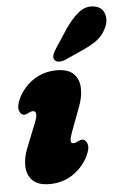

<svg xmlns="http://www.w3.org/2000/svg" viewBox="-52 -748 521 797"><g transform="rotate(-5 208.5 -350.0)"><path d="M236 -150.5Q245 -150.5 256.5 -157Q265 -162 272 -162Q287 -162 293.8 -143Q300.5 -124 283 -89Q260 -45 218.2 -17.5Q176.5 10 123 10Q76 10 53 -12Q30 -34 28.2 -70.2Q26.5 -106.5 43.5 -148.5L83.5 -248.5Q103 -297.5 79.5 -297.5Q70.5 -297.5 59 -291Q50.5 -286 43.5 -286Q28.5 -286 22 -305Q15.5 -324 32.5 -359Q55.5 -403.5 97.2 -430.8Q139 -458 192.5 -458Q239.5 -458 262 -436Q284.5 -414 286.2 -378Q288 -342 272 -299.5L234.5 -199.5Q225.5 -176 224.8 -163.2Q224 -150.5 236 -150.5ZM247 -623.5Q275.5 -666 306 -690.5Q336.5 -715 372.5 -708Q403.5 -702 412.8 -675.2Q422 -648.5 409 -619Q396.5 -590 373.8 -571Q351 -552 309 -533L233.5 -499Q219.5 -492.5 205.8 -493Q192 -493.5 186.5 -502.5Q180.5 -513 185.8 -525.8Q191 -538.5 200.5 -552.5Z"/></g></svg>

Font: Fraunces 144pt S100 Black
Style: Italic
Weight: 900
Italic angle: -16°
Version: Version 1.000; ttfautohint (v1.8.3)